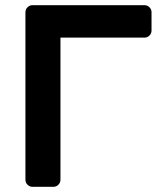

<svg xmlns="http://www.w3.org/2000/svg" viewBox="-20 -720 621 740"><path d="M556 -692C550.7 -697.3 544.3 -700 537 -700H105C97.7 -700 91.3 -697.3 86 -692C80.7 -686.7 78 -680.3 78 -673V-27C78 -19.7 80.7 -13.3 86 -8C91.3 -2.7 97.7 0 105 0H186C193.3 0 199.7 -2.7 205 -8C210.3 -13.3 213 -19.7 213 -27V-575H537C544.3 -575 550.7 -577.7 556 -583C561.3 -588.3 564 -594.7 564 -602V-673C564 -680.3 561.3 -686.7 556 -692Z"/></svg>

Font: Rubik
Style: Regular
Weight: 500
Designer: Hubert & Fischer
Foundry: Hubert & Fischer
Version: Version 1.100